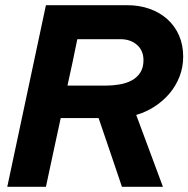

<svg xmlns="http://www.w3.org/2000/svg" viewBox="-20 -720 726 740"><path d="M8 0Q46 -176 82.5 -350Q119 -524 157 -700H470Q517 -700 556.5 -686Q596 -672 625 -646Q654 -620 670 -583.5Q686 -547 686 -502Q686 -461 672 -425Q658 -389 633.5 -360Q609 -331 576 -309.5Q543 -288 505 -277Q531 -208 556.5 -138.5Q582 -69 608 0H450Q427 -67 405 -133Q383 -199 360 -265H214Q200 -199 185.5 -133Q171 -67 157 0ZM444 -569H278Q269 -524 259.5 -479.5Q250 -435 240 -390H387Q414 -390 440.5 -394.5Q467 -399 487.5 -410Q508 -421 520.5 -440Q533 -459 533 -488Q533 -525 508 -547Q483 -569 444 -569Z"/></svg>

Font: Rosa Sans
Style: Bold Italic
Weight: 700
Italic angle: -12°
Designer: Pentagram / MCKL
Foundry: Pentagram / MCKL
Version: Version 1.005;September 16, 2019;FontCreator 11.5.0.2425 64-